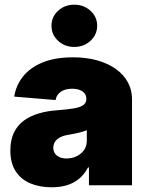

<svg xmlns="http://www.w3.org/2000/svg" viewBox="-20 -794 634 823"><path d="M201.7 8.8Q149.4 8.8 109.4 -8.3Q69.3 -25.4 46.9 -60.3Q24.4 -95.2 24.4 -148.9Q24.4 -193.8 39.6 -225.3Q54.7 -256.8 82 -276.9Q109.4 -296.9 145.8 -307.6Q182.1 -318.4 224.1 -321.3Q270 -324.7 297.6 -329.6Q325.2 -334.5 337.6 -344Q350.1 -353.5 350.1 -368.7V-370.6Q350.1 -384.3 342.5 -393.8Q335 -403.3 321.5 -408.4Q308.1 -413.6 289.1 -413.6Q270.5 -413.6 255.6 -408.2Q240.7 -402.8 231 -392.1Q221.2 -381.3 218.3 -365.2L41 -379.9Q48.3 -427.7 78.4 -465.8Q108.4 -503.9 162.1 -526.1Q215.8 -548.3 293 -548.3Q351.1 -548.3 397.9 -534.9Q444.8 -521.5 478 -497.3Q511.2 -473.1 528.6 -440.4Q545.9 -407.7 545.9 -369.1V0H361.3V-76.2H357.4Q340.8 -45.4 317.9 -26.9Q294.9 -8.3 265.9 0.2Q236.8 8.8 201.7 8.8ZM265.1 -114.7Q287.6 -114.7 307.4 -123.8Q327.1 -132.8 339.6 -149.9Q352.1 -167 352.1 -191.4V-235.8Q344.2 -232.9 335.7 -230Q327.1 -227.1 317.1 -224.9Q307.1 -222.7 296.6 -220.5Q286.1 -218.3 273.9 -216.3Q251.5 -212.9 237.1 -205.1Q222.7 -197.3 215.6 -186Q208.5 -174.8 208.5 -160.6Q208.5 -146 215.8 -135.7Q223.1 -125.5 235.8 -120.1Q248.5 -114.7 265.1 -114.7ZM298.3 -592.8Q257.3 -592.8 229 -619.1Q200.7 -645.5 200.7 -683.6Q200.7 -721.7 229 -747.8Q257.3 -773.9 298.3 -773.9Q339.4 -773.9 367.9 -747.8Q396.5 -721.7 396.5 -683.6Q396.5 -645.5 367.9 -619.1Q339.4 -592.8 298.3 -592.8Z"/></svg>

Font: Inter 17pt Black
Style: Regular
Weight: 900
Version: Version 4.001;git-66647c0bb